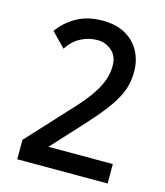

<svg xmlns="http://www.w3.org/2000/svg" viewBox="-107 -794 755 876"><g transform="rotate(15 270.0 -356.0)"><path d="M56.6 0V-91.8L248 -299.3Q296.4 -351.6 322 -391.4Q347.7 -431.2 357.2 -463.1Q366.7 -495.1 366.7 -524.4Q366.7 -569.8 337.6 -595Q308.6 -620.1 270.5 -620.1Q230.5 -620.1 193.1 -601.3Q155.8 -582.5 129.9 -542L64.9 -608.4Q95.7 -652.8 147.2 -682.4Q198.7 -711.9 270.5 -711.9Q335 -711.9 379.2 -686.5Q423.3 -661.1 445.8 -618.7Q468.3 -576.2 468.3 -524.4Q468.3 -490.7 461.2 -460.2Q454.1 -429.7 436 -396.5Q418 -363.3 385.7 -322Q353.5 -280.8 303.2 -226.6L179.2 -91.8H483.4V0Z"/></g></svg>

Font: Kay Pho Du
Style: Bold
Weight: 700
Designer: Victor Gaultney, Khu Oo Reh
Foundry: SIL International
Version: Version 3.000